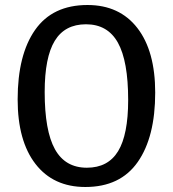

<svg xmlns="http://www.w3.org/2000/svg" viewBox="-20 -737 690 767"><path d="M329.5 -717Q457.5 -717 528.8 -625Q600 -533 600 -367Q600 -189.5 530.2 -89.8Q460.5 10 321 10Q193 10 121.8 -82Q50.5 -174 50.5 -340Q50.5 -518 120.2 -617.5Q190 -717 329.5 -717ZM327 -67Q411.5 -67 451.8 -133Q492 -199 492 -337.5Q492 -493 451 -566.5Q410 -640 323.5 -640Q239 -640 198.8 -574Q158.5 -508 158.5 -369.5Q158.5 -214.5 199.5 -140.8Q240.5 -67 327 -67Z"/></svg>

Font: Newsreader 6pt
Style: Regular
Weight: 400
Designer: Hugues Gentile
Foundry: Production Type
Version: Version 1.003; ttfautohint (v1.8.3)